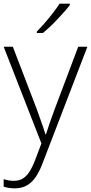

<svg xmlns="http://www.w3.org/2000/svg" viewBox="-20 -786 497 1048"><path d="M0 -531H50L180 -192Q191 -161 200 -136Q209 -111 216 -90.5Q223 -70 228 -53H231Q238 -76 250 -111Q262 -146 278 -189L407 -531H457L214 101Q197 147 176 178.5Q155 210 127 226Q99 242 60 242Q43 242 28 239.5Q13 237 0 233V192Q13 196 26 198.5Q39 201 55 201Q83 201 103 189.5Q123 178 139 154Q155 130 170 92L206 -3ZM361 -758Q349 -742 331.5 -722.5Q314 -703 294.5 -682Q275 -661 254.5 -641.5Q234 -622 214 -606H181V-614Q201 -634 224.5 -661Q248 -688 270 -716.5Q292 -745 305 -766H361Z"/></svg>

Font: Noto Sans Oriya ExtraLight
Style: Regular
Weight: 250
Version: Version 2.003